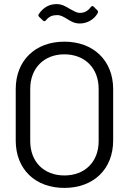

<svg xmlns="http://www.w3.org/2000/svg" viewBox="-20 -912 661 940"><path d="M371 -797C404 -797 439 -814 458 -847C461 -853 460 -858 456 -862L439 -879C434 -884 429 -883 425 -878C408 -855 390 -849 371 -849C354 -849 340 -859 321 -869C302 -880 284 -892 257 -892C222 -892 192 -876 170 -843C166 -838 168 -833 172 -829L191 -811C196 -807 201 -807 205 -813C221 -832 237 -838 260 -838C278 -838 290 -830 309 -819C326 -808 344 -797 371 -797ZM295 8C438 8 534 -84 534 -224V-476C534 -615 438 -708 295 -708C152 -708 57 -615 57 -476V-224C57 -84 152 8 295 8ZM295 -53C195 -53 128 -120 128 -221V-477C128 -578 195 -646 295 -646C396 -646 463 -578 463 -477V-221C463 -120 396 -53 295 -53Z"/></svg>

Font: Elastic
Style: elastic
Weight: 400
Designer: Jeremy Tribby
Foundry: Tribby Type
Version: Version 1.422;hotconv 1.0.109;makeotfexe 2.5.65596